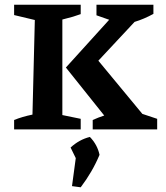

<svg xmlns="http://www.w3.org/2000/svg" viewBox="-20 -550 706 816"><path d="M40 0V-40Q74 -54 118 -63L128 -465L40 -486V-530H323V-490Q307 -484 290 -479Q273 -474 245 -467V-61L323 -45V0ZM374 0V-40Q398 -51 423 -59L260 -263L444 -466L390 -485V-530H632V-491Q592 -469 552 -457L398 -292L585 -66L648 -45V0ZM286 241 302 122 280 77Q317 43 362 32Q394 65 403 108Q373 180 323 246Z"/></svg>

Font: Piazzolla SC SemiBold
Style: Regular
Weight: 600
Designer: Juan Pablo del Peral
Foundry: Huerta Tipografica
Version: Version 1.330